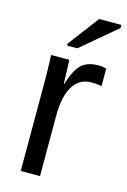

<svg xmlns="http://www.w3.org/2000/svg" viewBox="-114 -791 561 846"><g transform="rotate(15 166.5 -368.0)"><path d="M69.3 0V-405.3Q69.3 -460.9 66.4 -528.3H149.4Q153.3 -438.5 153.3 -420.4H155.3Q176.3 -488.3 203.6 -513.2Q231 -538.1 280.8 -538.1Q298.3 -538.1 316.4 -533.2V-452.6Q298.8 -457.5 269.5 -457.5Q214.8 -457.5 186 -410.4Q157.2 -363.3 157.2 -275.4V0ZM124 -586.4V-596.2L230 -736.3H331.1V-722.2L169.9 -586.4Z"/></g></svg>

Font: Liberation Sans
Style: Regular
Weight: 400
Designer: Steve Matteson
Foundry: Ascender Corporation
Version: Version 2.00.1